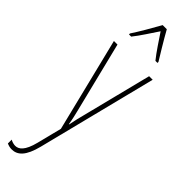

<svg xmlns="http://www.w3.org/2000/svg" viewBox="-337 -756 991 991"><g transform="rotate(45 158.0 -260.5)"><path d="M173 -763H143C119 -719 75 -644 54 -613V-606H70C97 -639 133 -696 158 -733C185 -693 219 -640 247 -606H262V-613C250 -632 199 -716 173 -763ZM23 -527 150 -13 116 122C97 198 70 216 45 216C34 216 20 212 10 206V234C22 239 32 242 45 242C87 242 120 213 142 125L306 -527H280L183 -142C177 -120 172 -99 164 -59H162C159 -73 161 -76 145 -140L49 -527Z"/></g></svg>

Font: Noto Sans Ethiopic ExtraCondensed Thin
Style: Regular
Weight: 100
Width: 2
Designer: Monotype Design Team
Foundry: Monotype Imaging Inc.
Version: Version 2.102